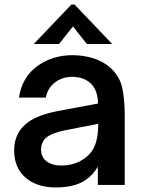

<svg xmlns="http://www.w3.org/2000/svg" viewBox="-20 -811 626 842"><path d="M42 -152Q42 -230 103 -275Q147 -307 233 -324L410 -357Q409 -413 380 -443Q349 -474 296 -474Q253 -474 221 -449.5Q189 -425 181 -383H63Q77 -473 143.5 -521Q210 -569 297 -569Q347 -569 390.5 -555Q434 -541 465 -513Q506 -475 516.5 -424Q527 -373 527 -303V0H409V-80Q387 -42 353 -20Q306 11 224 11Q142 11 92 -32Q42 -75 42 -152ZM327 -102Q374 -126 392.5 -165Q411 -204 411 -268L262 -239Q204 -227 180 -205Q160 -185 160 -155Q160 -122 184.5 -103.5Q209 -85 250 -85Q291 -85 327 -102ZM239 -618H128L293 -791H307L472 -618H361L300 -695Z"/></svg>

Font: Open Sauce One SemiBold
Style: Regular
Weight: 600
Designer: Alfredo Marco Pradil
Foundry: Creative Sauce Fz LLC
Version: Version 1.477